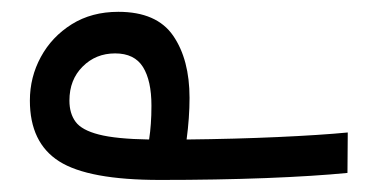

<svg xmlns="http://www.w3.org/2000/svg" viewBox="-20 -297 626 320"><path d="M246.6 2.9Q127.4 2.9 78.6 -28.1Q29.8 -59.1 29.8 -129.4Q29.8 -168.5 48.1 -202.1Q66.4 -235.8 99.6 -256.6Q132.8 -277.3 177.2 -277.3Q241.2 -277.3 268.6 -237.5Q295.9 -197.8 295.9 -133.8Q295.9 -101.1 291 -64.5Q372.6 -65.4 443.1 -68.6Q513.7 -71.8 559.6 -76.2L559.1 -8.8Q504.4 -3.4 423.1 -0.2Q341.8 2.9 246.6 2.9ZM228.5 -64.5Q230.5 -77.6 231.4 -90.8Q232.4 -104 232.4 -121.1Q232.4 -162.6 218.3 -185.3Q204.1 -208 171.9 -208Q139.6 -208 117.7 -186Q95.7 -164.1 95.7 -129.4Q95.7 -107.9 106 -94Q116.2 -80.1 144.8 -72.8Q173.3 -65.4 228.5 -64.5Z"/></svg>

Font: Cascadia Code PL SemiLight
Style: Regular
Weight: 350
Monospace: yes
Designer: Aaron Bell
Foundry: Saja Typeworks
Version: Version 2404.023; ttfautohint (v1.8.4)